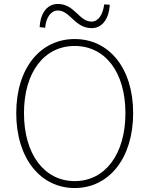

<svg xmlns="http://www.w3.org/2000/svg" viewBox="-20 -936 754 969"><path d="M357 13C529 13 652 -136 652 -365C652 -594 529 -739 357 -739C185 -739 62 -594 62 -365C62 -136 185 13 357 13ZM357 -22C204 -22 101 -157 101 -365C101 -573 204 -704 357 -704C510 -704 613 -573 613 -365C613 -157 510 -22 357 -22ZM443 -794C500 -794 531 -848 534 -912L506 -914C499 -861 476 -827 442 -827C379 -827 357 -916 272 -916C213 -916 183 -862 180 -799L208 -796C212 -849 238 -883 272 -883C334 -883 357 -794 443 -794Z"/></svg>

Font: Noto Sans Japanese Thin
Style: Regular
Weight: 100
Designer: Ryoko NISHIZUKA (kana & ideographs); Paul D. Hunt (Latin, Greek & Cyrillic); Wenlong ZHANG (bopomofo); Sandoll Communica
Foundry: Adobe Systems Incorporated
Version: Version 1.000;PS 1;hotconv 1.0.78;makeotf.lib2.5.61930